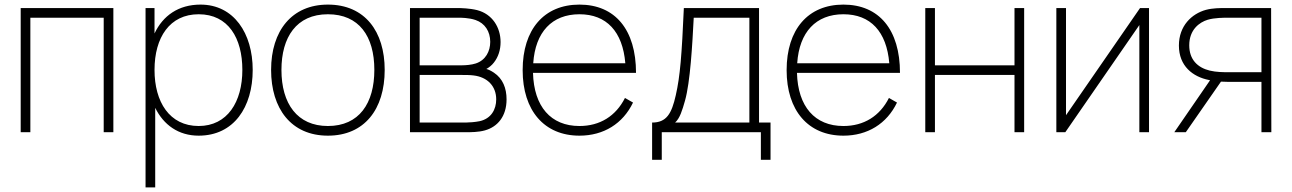

<svg xmlns="http://www.w3.org/2000/svg" viewBox="-20 -575 5619 835"><path d="M70 0H112V-498H431V0H473V-540H70Z M613 240H655V-106C691.5 -32 756 15 844 15C997 15 1079 -109 1079 -271C1079 -430 997 -555 852 -555C756.5 -555 688.5 -507 652 -429.5V-540H613ZM844 -27C717 -27 652 -132 652 -271C652 -412 718 -513 844 -513C973 -513 1034 -409 1034 -271C1034 -132 969 -27 844 -27Z M1406 15C1565 15 1653 -100 1653 -271C1653 -438 1567 -555 1406 -555C1249 -555 1159 -441 1159 -271C1159 -103 1246 15 1406 15ZM1406 -27C1273 -27 1204 -124 1204 -271C1204 -413 1269 -513 1406 -513C1541 -513 1608 -418 1608 -271C1608 -126 1542 -27 1406 -27Z M1763 0H2005C2028 0 2061 0 2089 -8C2143 -23 2183 -68 2183 -143C2183 -191 2167 -233 2128 -259C2116 -267 2104 -273 2095 -275C2106 -281 2119 -291 2128 -303C2147 -327 2157 -358 2157 -392C2157 -456 2121 -514 2055 -531C2023 -539 1984 -540 1970 -540H1763ZM1805 -291V-498H1975C1983 -498 2019 -498 2048 -488C2089 -474 2112 -438 2112 -393C2112 -352 2092 -313 2049 -299C2031 -293 2005 -291 1990 -291ZM1805 -42V-249H1989C2004 -249 2023 -249 2039 -247C2100 -240 2138 -200 2138 -143C2138 -99 2116 -59 2066 -48C2047 -44 2019 -42 2005 -42Z M2500 15C2605 15 2689 -37 2733 -129L2698 -149C2658 -70 2589 -27 2500 -27C2375.5 -27 2302 -111.5 2298 -258H2746C2746 -446 2655 -555 2500 -555C2346 -555 2253 -447 2253 -270C2253 -94 2347 15 2500 15ZM2500 -513C2618 -513 2688 -437.5 2699.5 -300H2299C2308 -435.5 2380.5 -513 2500 -513Z M2816 120H2858V0H3289V120H3331V-42H3281V-540H2954C2945 -337 2938 -244 2919 -161C2901 -81 2879 -42 2816 -42ZM2916 -42C2937 -61 2947 -95 2959 -137C2982 -218 2991 -382 2997 -498H3239V-42Z M3648 15C3753 15 3837 -37 3881 -129L3846 -149C3806 -70 3737 -27 3648 -27C3523.5 -27 3450 -111.5 3446 -258H3894C3894 -446 3803 -555 3648 -555C3494 -555 3401 -447 3401 -270C3401 -94 3495 15 3648 15ZM3648 -513C3766 -513 3836 -437.5 3847.5 -300H3447C3456 -435.5 3528.5 -513 3648 -513Z M4004 0H4046V-249H4392V0H4434V-540H4392V-291H4046V-540H4004Z M4977 -540H4938L4616 -74V-540H4574V0H4613L4935 -466V0H4977Z M5087 0H5137L5290 -220C5299.5 -219.5 5309.5 -219 5320 -219H5466V0H5509L5508 -540H5310C5286 -540 5254 -540 5224 -532C5163 -515 5107 -463 5107 -377C5107 -288 5167 -241 5238 -227C5239.5 -226.5 5241 -226.5 5242.5 -226ZM5322 -261C5301 -261 5270 -261 5241 -268C5188 -281 5152 -316 5152 -378C5152 -446 5196 -478 5232 -489C5262 -498 5303 -498 5322 -498H5466V-261Z"/></svg>

Font: Hauora ExtraLight
Style: Regular
Weight: 200
Designer: Mikhail Sharanda
Foundry: WCYS & Co.
Version: Version 1.010